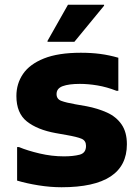

<svg xmlns="http://www.w3.org/2000/svg" viewBox="-20 -780 588 808"><path d="M52 -161H60Q96 -146 147 -134Q198 -122 249 -122Q288 -122 315 -129Q342 -136 342 -166Q342 -188 323.5 -196Q305 -204 259 -212L214 -220Q137 -234 93 -269Q49 -304 49 -376Q49 -428 77 -469Q105 -510 165 -534Q225 -558 320 -558Q365 -558 402.5 -553Q440 -548 478 -537V-398H470Q429 -414 390 -420.5Q351 -427 316 -427Q270 -427 244 -417.5Q218 -408 218 -384Q218 -363 238 -355.5Q258 -348 298 -341L344 -333Q391 -324 430 -306.5Q469 -289 491.5 -256.5Q514 -224 514 -173Q514 8 239 8Q192 8 142 0Q92 -8 52 -20ZM180 -604V-608L266 -760H418V-756L293 -604Z"/></svg>

Font: Kufam
Style: Bold
Weight: 700
Designer: Wael Morcos, Artur Schmal
Foundry: Original Type
Version: Version 1.300; ttfautohint (v1.8.3)